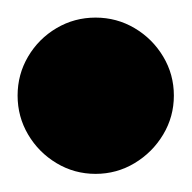

<svg xmlns="http://www.w3.org/2000/svg" viewBox="-57 -598 215 215"><g transform="rotate(90 50.5 -490.5)"><path d="M-37.3 -490Q-37.3 -466.3 -25.5 -446.3Q-13.7 -426.3 6.3 -414.5Q26.3 -402.7 50 -402.7Q73.7 -402.7 93.7 -414.5Q113.7 -426.3 125.7 -446.3Q137.7 -466.3 137.7 -490Q137.7 -513.7 125.7 -533.7Q113.7 -553.7 93.7 -565.7Q73.7 -577.7 50 -577.7Q26.3 -577.7 6.3 -565.7Q-13.7 -553.7 -25.5 -533.7Q-37.3 -513.7 -37.3 -490Z"/></g></svg>

Font: Linefont Thin
Style: Regular
Weight: 100
Monospace: yes
Version: Version 3.002;gftools[0.9.33]